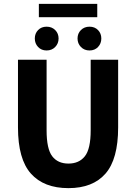

<svg xmlns="http://www.w3.org/2000/svg" viewBox="-20 -961 705 993"><path d="M334 12Q207 12 140 -63Q73 -138 73 -302V-652H221V-287Q221 -191 250 -153Q279 -115 334 -115Q389 -115 419 -153Q449 -191 449 -287V-652H591V-302Q591 -138 525.5 -63Q460 12 334 12ZM221 -700Q194 -700 177 -718Q160 -736 160 -762Q160 -788 177 -805.5Q194 -823 221 -823Q248 -823 265.5 -805.5Q283 -788 283 -762Q283 -736 265.5 -718Q248 -700 221 -700ZM181 -872V-941H483V-872ZM443 -700Q416 -700 398.5 -718Q381 -736 381 -762Q381 -788 398.5 -805.5Q416 -823 443 -823Q470 -823 487 -805.5Q504 -788 504 -762Q504 -736 487 -718Q470 -700 443 -700Z"/></svg>

Font: hySource Sans Pro
Style: Bold
Weight: 700
Designer: Paul D. Hunt
Foundry: Adobe Systems Incorporated
Version: Version 2.021;PS 2.000;hotconv 1.0.86;makeotf.lib2.5.63406